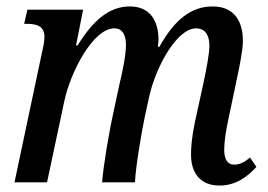

<svg xmlns="http://www.w3.org/2000/svg" viewBox="-20 -566 833 596"><path d="M662 10C712 10 749 -18 776 -48L756 -77C737 -61 723 -55 707 -55C685 -55 676 -73 676 -101C676 -126 681 -160 689 -196L715 -320C723 -357 734 -410 734 -439C734 -495 711 -546 640 -546C573 -546 521 -504 475 -421H470C471 -429 472 -436 472 -443C472 -497 449 -546 383 -546C319 -546 269 -503 221 -425H216L238 -536H65L55 -492H64C95 -492 118 -484 118 -452C118 -442 116 -428 112 -411L25 0H126L179 -249C198 -342 269 -478 335 -478C365 -478 371 -449 371 -426C371 -393 358 -333 350 -301L333 -221C318 -154 300 -46 297 0H399C401 -48 419 -154 430 -206L444 -270C465 -360 529 -478 589 -478C619 -478 630 -453 630 -425C630 -397 620 -348 610 -301L585 -187C575 -138 573 -109 573 -86C573 -33 598 10 662 10Z"/></svg>

Font: Noto Serif Condensed Medium
Style: Italic
Weight: 500
Width: 3
Italic angle: -12°
Designer: Monotype Design Team
Foundry: Monotype Imaging Inc.
Version: Version 2.013